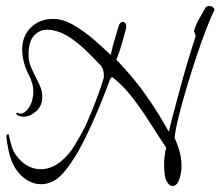

<svg xmlns="http://www.w3.org/2000/svg" viewBox="-20 -577 735 640"><path d="M555 43Q546 43 538.5 32Q531 21 529 6Q528 -2 527.5 -10.5Q527 -19 527 -28Q527 -41 528.5 -55Q530 -69 534 -85Q507 -125 479.5 -168.5Q452 -212 422 -251Q392 -290 357 -318Q353 -321 350.5 -318Q348 -315 348 -315Q342 -300 330.5 -269.5Q319 -239 302.5 -200.5Q286 -162 267 -122.5Q248 -83 226.5 -49Q205 -15 184 7Q154 37 116 37Q92 37 69.5 23Q47 9 31 -16Q16 -41 9.5 -71Q3 -101 1 -123Q2 -131 9 -129Q14 -105 20 -86Q26 -67 42 -49Q74 -13 116 -13Q151 -13 183 -39Q209 -60 228.5 -92Q248 -124 264 -155Q272 -173 284.5 -203Q297 -233 308 -263.5Q319 -294 324 -312Q326 -316 326 -319.5Q326 -323 326 -327Q326 -345 317 -357Q297 -379 271.5 -404Q246 -429 217 -449.5Q188 -470 157 -476Q153 -477 148 -477.5Q143 -478 138 -478Q112 -478 93.5 -458.5Q75 -439 75 -392Q75 -373 83.5 -353Q92 -333 102.5 -313.5Q113 -294 118 -277Q121 -265 121 -255Q121 -224 100.5 -206Q80 -188 59 -188Q46 -188 37 -194Q33 -197 35 -200Q37 -203 41 -200Q50 -195 62 -203Q74 -211 82.5 -229.5Q91 -248 91 -272Q91 -287 87 -300Q83 -314 76 -327.5Q69 -341 64 -355Q54 -384 54 -411Q54 -458 83.5 -486Q113 -514 157 -514Q190 -514 226 -493Q262 -472 294.5 -443.5Q327 -415 349 -394Q352 -404 352.5 -408Q353 -412 354.5 -418Q356 -424 360.5 -439.5Q365 -455 375 -488Q379 -504 390 -504Q395 -504 398.5 -498.5Q402 -493 400 -482Q396 -466 388.5 -439Q381 -412 368 -378Q427 -316 464.5 -262.5Q502 -209 521 -175.5Q540 -142 543 -138Q546 -153 555.5 -189Q565 -225 577.5 -272Q590 -319 604.5 -367.5Q619 -416 632 -456V-458Q632 -462 629 -467Q626 -472 627 -475Q634 -498 644.5 -515.5Q655 -533 664 -550Q669 -557 677 -557Q692 -557 695 -544Q685 -525 669 -484Q653 -443 635.5 -390.5Q618 -338 602 -284.5Q586 -231 575 -186Q564 -141 562 -117Q570 -101 577.5 -76Q585 -51 585 -24Q585 2 577 22.5Q569 43 555 43Z"/></svg>

Font: Grey Qo
Style: Regular
Weight: 400
Designer: Robert E. Leuschke
Foundry: Robert E. Leuschke
Version: Version 2.010